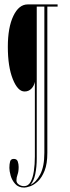

<svg xmlns="http://www.w3.org/2000/svg" viewBox="-20 -720 316 870"><path d="M90 130Q63.5 130 48.8 113.2Q34 96.5 28.2 75.5Q22.5 54.5 22.5 41Q22.5 23.5 25.8 11.8Q29 0 42.5 0Q56.5 0 60.5 11.8Q64.5 23.5 64.5 36.5Q64.5 57.5 59.5 71Q54.5 84.5 54.5 97.5Q54.5 108.5 65 116Q75.5 123.5 89 123.5Q108 123.5 118.5 104.5Q129 85.5 133.5 55Q138 24.5 138 -10V-349Q134 -330 121.8 -317.8Q109.5 -305.5 92 -305.5H91Q60.5 -305.5 38 -361.5Q15.5 -417.5 15.5 -508Q15.5 -595.5 40.5 -647.8Q65.5 -700 105.5 -700H241V-690H194.5V-27.5Q194.5 22.5 182 53.8Q169.5 85 151.8 101.5Q134 118 116.8 124Q99.5 130 90 130ZM118 117.5Q143.5 106 162.2 70.2Q181 34.5 181 -27.5V-690H146.5V-3.5Q146.5 36.5 139.8 69Q133 101.5 118 117.5Z"/></svg>

Font: Imbue 100pt Thin
Style: Regular
Weight: 100
Designer: Tyler Finck
Foundry: Etcetera Type Company
Version: Version 1.102; ttfautohint (v1.8.3)